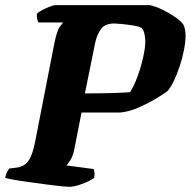

<svg xmlns="http://www.w3.org/2000/svg" viewBox="-31 -724 739 744"><path d="M236 0Q229 0 204.5 -2.5Q180 -5 147 -9.5Q114 -14 80.5 -18.5Q47 -23 22 -27.5Q-3 -32 -11 -35Q-9 -46 -4 -56.5Q1 -67 5 -71L37 -75Q55 -78 68 -88.5Q81 -99 90 -121Q99 -143 106 -179L180 -558Q190 -607 201.5 -621.5Q213 -636 214 -637H118Q115 -642 113 -651Q111 -660 112 -671Q119 -678 133.5 -685.5Q148 -693 162.5 -698.5Q177 -704 182 -704H550Q573 -699 599.5 -686Q626 -673 648.5 -657.5Q671 -642 680 -628Q684 -620 686 -608.5Q688 -597 688 -585Q688 -562 682 -531Q676 -500 665.5 -468Q655 -436 642.5 -410Q630 -384 617 -370Q599 -357 568.5 -339Q538 -321 503 -306Q468 -291 435 -288H285L258 -151Q253 -123 243.5 -106.5Q234 -90 226 -83L332 -69Q334 -64 335 -55Q336 -46 334 -35Q317 -22 286.5 -11Q256 0 236 0ZM298 -362Q329 -362 361 -362.5Q393 -363 422.5 -364Q452 -365 473 -367Q488 -390 501.5 -426.5Q515 -463 523.5 -501Q532 -539 532 -563Q532 -577 529 -591.5Q526 -606 518 -616Q506 -622 483.5 -625.5Q461 -629 440.5 -631Q420 -633 412 -633Q375 -633 359.5 -610.5Q344 -588 338 -559Z"/></svg>

Font: Texturina 12pt Black
Style: Italic
Weight: 900
Italic angle: -11°
Designer: Guillermo Torres Carreño
Foundry: Omnibus-Type
Version: Version 1.002